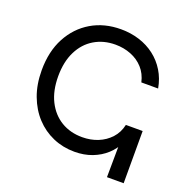

<svg xmlns="http://www.w3.org/2000/svg" viewBox="-131 -863 967 987"><g transform="rotate(20 353.0 -369.5)"><path d="M355 -65.4Q292 -65.4 237.3 -89.1Q182.6 -112.8 141.6 -157Q100.6 -201.2 77.4 -263.2Q54.2 -325.2 54.2 -402.3Q54.2 -505.4 94.5 -580.8Q134.8 -656.2 205.1 -697.8Q275.4 -739.3 366.7 -739.3Q419.9 -739.3 467 -724.4Q514.2 -709.5 551.8 -680.7Q589.4 -651.9 614.5 -610.8Q639.6 -569.8 648.9 -518.1H557.1Q546.9 -563 519.3 -593.5Q491.7 -624 451.9 -639.6Q412.1 -655.3 366.7 -655.3Q301.8 -655.3 251.5 -625.2Q201.2 -595.2 172.9 -538.3Q144.5 -481.4 144.5 -402.3Q144.5 -322.8 173.1 -266.1Q201.7 -209.5 251.7 -179.4Q301.8 -149.4 366.7 -149.4Q413.1 -149.4 452.4 -165.3Q491.7 -181.2 519.5 -211.4Q547.4 -241.7 557.1 -285.6H599.6Q596.7 -238.3 577.9 -198Q559.1 -157.7 526.9 -128.2Q494.6 -98.6 451.2 -82Q407.7 -65.4 355 -65.4ZM557.6 0 560.1 -285.6H648.9V0Z"/></g></svg>

Font: Inter 20pt
Style: Regular
Weight: 400
Version: Version 4.001;git-66647c0bb